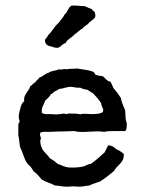

<svg xmlns="http://www.w3.org/2000/svg" viewBox="-20 -689 523 712"><path d="M444 -203C451 -208 450 -221 450 -233C444 -245 446 -265 444 -280C438 -295 431 -309 428 -326C419 -340 411 -351 401 -362C398 -370 393 -378 390 -386C376 -388 371 -399 362 -406C351 -408 347 -408 336 -411C330 -414 331 -423 322 -424C307 -430 286 -431 267 -435C251 -433 240 -435 226 -432C215 -435 209 -429 198 -432C187 -426 169 -427 160 -419C146 -416 140 -405 127 -402C122 -395 115 -391 111 -384C103 -381 100 -373 92 -369C87 -349 65 -338 70 -313C62 -309 59 -300 56 -290L51 -269C49 -258 49 -249 53 -239C52 -233 47 -232 48 -224V-187C51 -174 52 -159 54 -145C64 -125 70 -98 81 -83C84 -79 86 -78 89 -75C96 -69 100 -61 105 -53C117 -46 125 -34 135 -23C149 -14 168 -10 184 -1C197 -1 210 3 223 3C232 4 241 2 251 2C261 2 270 4 278 3C291 3 301 -1 311 -1C323 -7 337 -11 351 -16C369 -27 386 -41 403 -55C414 -78 441 -84 439 -118C431 -125 423 -131 412 -135C404 -142 396 -150 381 -150L368 -124C352 -109 336 -95 318 -82C307 -80 299 -76 291 -72C274 -68 255 -67 234 -68C218 -70 207 -77 193 -82C185 -89 177 -96 166 -101C156 -116 142 -125 136 -138C130 -152 127 -166 132 -176C130 -183 126 -190 130 -197C140 -203 152 -199 163 -200C193 -202 223 -201 254 -203C261 -203 265 -200 272 -200C304 -198 336 -205 366 -200C387 -205 420 -202 444 -203ZM363 -282C364 -278 360 -279 362 -274C351 -266 334 -266 318 -266C303 -266 289 -269 278 -265C266 -268 252 -268 236 -268C233 -268 229 -266 226 -266C222 -266 220 -268 217 -268C209 -267 202 -265 195 -265C185 -264 175 -266 165 -266C155 -266 143 -264 135 -271C133 -292 143 -300 147 -315C155 -324 164 -329 169 -340C174 -341 177 -345 180 -348C185 -352 194 -354 199 -359C214 -360 227 -367 242 -367C253 -367 264 -362 277 -364C285 -360 294 -357 305 -356C311 -351 318 -347 325 -343C336 -332 346 -320 355 -307C355 -296 361 -291 363 -282ZM333 -636C333 -647 324 -648 321 -655C312 -658 303 -662 295 -666C279 -666 258 -670 245 -668C232 -661 231 -643 220 -636C214 -623 204 -614 196 -603C181 -590 172 -570 157 -557C156 -548 146 -548 147 -537C148 -526 155 -520 164 -518C176 -516 184 -510 194 -512C207 -514 211 -528 223 -529C226 -533 227 -537 231 -540C239 -548 250 -553 257 -562C268 -568 274 -578 286 -583C292 -593 305 -596 311 -606C320 -614 338 -621 333 -636Z"/></svg>

Font: FuturaRener
Style: Regular
Weight: 400
Designer: BSozoo
Foundry: BSozoo
Version: Version 1.0